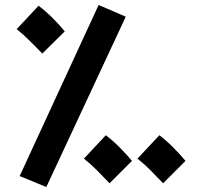

<svg xmlns="http://www.w3.org/2000/svg" viewBox="-20 -717 796 771"><path d="M166 34 59 -10 376 -697 485 -650ZM420 19Q390 -12 369 -33.5Q348 -55 317 -80L405 -174Q435 -151 462 -123.5Q489 -96 510 -71ZM635 19Q605 -12 584 -33.5Q563 -55 532 -80L620 -174Q650 -151 677 -123.5Q704 -96 725 -71ZM150 -502Q120 -532 99 -553.5Q78 -575 47 -600L135 -694Q165 -671 192 -644Q219 -617 240 -591Z"/></svg>

Font: Farlight84_Sys_V01
Style: Bold
Weight: 700
Designer: Monotype Design Team, Nadine Chahine and Nizar Qandah
Foundry: Monotype Imaging Inc.
Version: Version 2.004;October 31, 2024;FontCreator 14.0.0.2814 64-bi